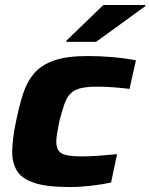

<svg xmlns="http://www.w3.org/2000/svg" viewBox="-20 -743 604 771"><path d="M258 8Q168 8 118 -8.5Q68 -25 48.5 -56.5Q29 -88 29 -133Q29 -154 33 -189Q37 -224 46 -263Q58 -322 73.5 -369Q89 -416 117.5 -449Q146 -482 197 -500Q248 -518 332 -518Q384 -518 434 -513.5Q484 -509 526 -501L500 -386Q477 -389 441.5 -392Q406 -395 372 -395Q330 -395 304.5 -389Q279 -383 263.5 -367.5Q248 -352 238.5 -324.5Q229 -297 218 -255Q213 -229 209.5 -208.5Q206 -188 206 -174Q206 -150 216 -137Q226 -124 249.5 -119.5Q273 -115 312 -115Q342 -115 380.5 -118Q419 -121 450 -124L426 -10Q389 -2 344.5 3Q300 8 258 8ZM246 -575 247 -580 395 -723H564L563 -718L366 -575Z"/></svg>

Font: Saira Expanded
Style: Bold Italic
Weight: 700
Width: 7
Italic angle: -12°
Designer: Hector Gatti with collaboration of the Omnibus-Type team
Foundry: Omnibus-Type
Version: Version 1.101